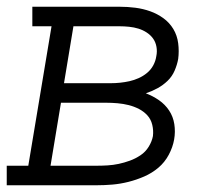

<svg xmlns="http://www.w3.org/2000/svg" viewBox="-33 -550 653 570"><path d="M-13 0V-58H51L120 -472H63V-530H322Q346 -530 369 -527Q392 -524 413 -516.5Q434 -509 452 -496Q470 -483 481.5 -464Q493 -445 496 -421.5Q499 -398 496 -375Q493 -358 485.5 -340.5Q478 -323 464.5 -310Q451 -297 434.5 -288Q418 -279 400 -273Q421 -265 439 -252.5Q457 -240 469 -222Q481 -204 484.5 -181.5Q488 -159 484 -136Q480 -113 468 -90.5Q456 -68 437 -52Q418 -36 395 -26Q372 -16 348 -10Q324 -4 300.5 -2Q277 0 254 0ZM157 -303H296Q310 -303 324 -304.5Q338 -306 351.5 -309Q365 -312 378.5 -318Q392 -324 403.5 -333.5Q415 -343 422 -356Q429 -369 431 -383Q434 -397 431.5 -411Q429 -425 421.5 -435.5Q414 -446 402.5 -453.5Q391 -461 378 -465Q365 -469 350.5 -470.5Q336 -472 322 -472H185ZM117 -58H254Q270 -58 286.5 -59Q303 -60 319.5 -63.5Q336 -67 352.5 -73Q369 -79 384 -89Q399 -99 408.5 -114.5Q418 -130 421 -146Q423 -163 419 -179.5Q415 -196 404.5 -207.5Q394 -219 379.5 -226.5Q365 -234 349 -238Q333 -242 316 -243.5Q299 -245 282 -245H148Z"/></svg>

Font: Iosevka Slab LtExObl
Style: Regular
Weight: 300
Width: 7
Italic angle: -9°
Monospace: yes
Designer: Belleve Invis
Foundry: Belleve Invis
Version: Version 11.1.0; ttfautohint (v1.8.3)